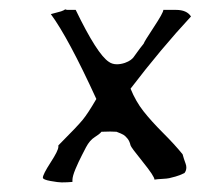

<svg xmlns="http://www.w3.org/2000/svg" viewBox="-20 -464 460 400"><path d="M108.4 -84Q101.6 -84 85.4 -86.9Q69.3 -89.8 69.3 -93.8Q69.3 -100.6 85.4 -125.5Q101.6 -150.4 101.6 -158.2V-161.1Q141.6 -201.2 152.3 -214.4Q163.1 -227.5 180.7 -257.8Q122.1 -385.7 85.9 -434.6Q92.8 -436.5 98.6 -438Q104.5 -439.5 107.4 -440.4Q110.4 -441.4 112.3 -442.4Q114.3 -443.4 114.7 -443.8Q115.2 -444.3 115.7 -444.3Q116.2 -444.3 117.2 -444.3L119.1 -443.4Q122.1 -443.4 126.5 -443.4Q130.9 -443.4 137.7 -443.4Q182.6 -350.6 207 -335Q213.9 -330.1 223.6 -330.1Q231.4 -330.1 240.2 -333Q248 -335.9 252 -338.9Q255.9 -341.8 257.8 -344.2Q259.8 -346.7 265.6 -355Q271.5 -363.3 279.3 -373Q280.3 -377 300.3 -407.2Q320.3 -437.5 320.3 -443.4H346.7Q369.1 -443.4 377.9 -429.7Q315.4 -362.3 252 -279.3Q262.7 -252.9 278.8 -232.4Q294.9 -211.9 319.3 -187.5Q343.8 -163.1 360.4 -142.6Q361.3 -138.7 363.3 -132.8Q365.2 -127 366.7 -123Q368.2 -119.1 368.2 -115.2Q368.2 -108.4 364.3 -103.5Q354.5 -98.6 345.7 -96.2Q336.9 -93.8 332.5 -92.8Q328.1 -91.8 317.9 -91.3Q307.6 -90.8 301.8 -89.8Q301.8 -96.7 277.3 -127Q252.9 -157.2 252 -161.1Q250 -169.9 245.6 -175.3Q241.2 -180.7 237.3 -183.1Q233.4 -185.5 222.7 -189.5Q211.9 -190.4 191.4 -189.5Q187.5 -184.6 177.2 -178.2Q167 -171.9 159.2 -157.2Q158.2 -155.3 150.9 -141.1Q143.6 -127 137.2 -111.8Q130.9 -96.7 130.9 -88.9V-85Q120.1 -84 108.4 -84Z"/></svg>

Font: Essays1743
Style: BoldItalic
Weight: 700
Italic angle: -10°
Designer: Based on the typeface in a 1743 English translation of the essays of Montaigne.  PostScript/TrueType font designed by Jo
Version: Version 002.100